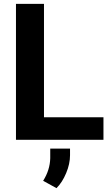

<svg xmlns="http://www.w3.org/2000/svg" viewBox="-20 -731 582 1004"><path d="M210 -117.7H521V0H63.5V-710.9H210ZM275.4 252.9 205.6 214.4Q241.2 158.2 242.7 96.2V45.9H346.2V80.6Q346.2 126 325.9 174.3Q305.7 222.7 275.4 252.9Z"/></svg>

Font: Robotiche
Style: Bold
Weight: 700
Designer: Google
Version: Version 2.001150; 2014